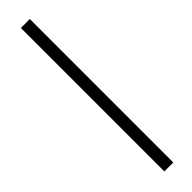

<svg xmlns="http://www.w3.org/2000/svg" viewBox="-250 -602 653 653"><g transform="rotate(-45 77.0 -275.0)"><path d="M60 70H103V-620H60Z"/></g></svg>

Font: Charger Sport
Style: HLExt
Weight: 100
Designer: Jasper
Foundry: Cannot Into Space Fonts
Version: Version 1.1